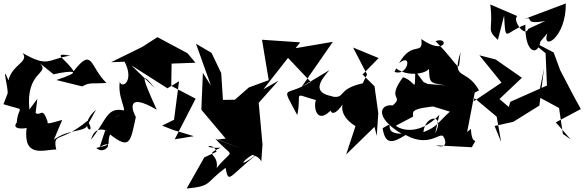

<svg xmlns="http://www.w3.org/2000/svg" viewBox="-42 -828 3381 1111"><path d="M174 -256 128 -194C105 -417 249 -400 190 -461L268 -398C381 -424 445 -417 284 -365L434 -328C478 -354 495 -342 574 -348C477 -441 496 -560 384 -416C344 -483 248 -527 365 -506C231 -486 241 -434 89 -521C128 -469 28 -455 7 -363C-37 -472 7 -318 2 -287L-22 -225C121 -180 62 -223 55 -119C19 -74 113 -84 112 -89C90 91 215 37 284 37V42C262 -70 301 7 464 -129C528 -32 393 -86 514 -194L463 -101C441 -61 361 -85 270 -20L318 -134C226 -107 231 -113 234 -123C202 -216 196 -153 164 -174Z M1043 -520 869 -613 782 -557 601 -468 679 -471C737 -358 663 -312 651 -355C634 -228 735 -168 620 -153L720 -176C573 -229 588 -149 485 -20C511 -127 613 -49 567 -74L535 23C627 -32 569 78 515 28C623 3 569 14 595 -50C711 41 713 -7 744 -151C728 -177 676 -304 865 -193C790 -358 759 -437 854 -318L718 -450L927 -317L994 -358L965 -135L896 -101L963 -75L1080 -40L969 -22L1090 -257L949 -331L951 -460L1089 -465Z M1140 83 1038 263C1187 248 1141 234 1263 143C1283 241 1279 194 1449 62C1309 166 1375 84 1439 58C1364 73 1445 54 1470 106L1477 8L1455 -233L1569 -361L1482 -311L1695 -583L1474 -598L1513 -364L1398 -322L1317 -251L1248 -250L1238 -405L1182 -522L1092 -575L1179 -332L1132 -406L1123 -193L1264 -26L1218 -21L1359 34L1204 -25C1317 98 1310 22 1212 144C1225 54 1131 73 1234 27C1104 31 1194 -10 1211 50Z M1886 -270C1753 -291 1818 -369 1864 -422L1704 -326L1884 -586L1585 -535L1756 -354C1603 -260 1581 -349 1678 -162C1707 -299 1644 -288 1786 -249C1768 -201 1798 -82 1903 -227C1843 -254 1860 -73 1964 -263C1942 -253 1900 -169 2015 -98L1961 66L2125 -94L2138 -42L2147 -173L2125 -329L2056 -397L2149 -492L2001 -553L2082 -397L2057 -346C1901 -311 1964 -254 1873 -270Z M2661 -64 2705 -292 2730 -305C2656 -439 2569 -356 2623 -526C2607 -391 2635 -431 2478 -590C2560 -620 2539 -501 2396 -602C2408 -500 2343 -598 2267 -462C2348 -528 2318 -383 2241 -412L2250 -432C2333 -370 2477 -413 2439 -457C2445 -346 2434 -350 2536 -334L2434 -342L2409 -353L2361 -417C2358 -279 2364 -360 2290 -381C2190 -247 2300 -275 2230 -218C2157 -228 2122 -149 2282 -54C2156 -56 2261 -142 2172 -86C2187 10 2228 2 2305 -47C2458 38 2518 -92 2529 -22C2514 -65 2575 46 2480 13L2688 24C2733 -55 2689 37 2683 -82ZM2348 -153C2349 -182 2324 -201 2516 -217L2444 -218L2561 -182C2484 -111 2489 -96 2408 -63C2417 -166 2538 -172 2476 -56L2500 -163C2374 -31 2262 -85 2249 -101Z M3115 -520 3123 -333 2911 -239 2902 -209 2848 -255 2978 -378 2826 -484 2732 -508 2860 -350 2698 -241 2704 -260 2832 -153 2858 -6 2820 -99 2928 -123 3079 -217 3106 -433 3073 -268 3193 -203 3215 -53 3260 -22 3174 -120 3319 -197C3277 -271 3239 -347 3199 -423L3162 -524L3016 -601ZM3015 -661C2996 -608 2921 -710 2951 -735L2795 -802C2815 -647 2768 -664 2839 -597L2875 -738C2884 -572 2878 -642 2998 -685C2994 -519 3070 -501 3085 -588L3125 -635C3090 -528 3235 -608 3232 -808L2985 -715C3061 -743 2971 -679 3114 -707Z"/></svg>

Font: Asimov Silicon
Style: Regular
Weight: 400
Designer: Google
Version: Version 2.000980; 2014